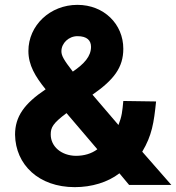

<svg xmlns="http://www.w3.org/2000/svg" viewBox="-20 -762 726 791"><path d="M288 9C358 9 424 -11 472 -48L512 0H686L566 -137C606 -204 614 -256 623 -344L488 -346C484 -303 482 -282 468 -247L361 -372C449 -433 488 -484 488 -561C488 -663 408 -742 299 -742C186 -742 97 -657 97 -552C97 -494 125 -447 168 -394C80 -335 42 -282 42 -207C44 -83 140 9 288 9ZM189 -208C189 -237 198 -254 254 -296L381 -147C357 -129 327 -120 292 -120C233 -121 189 -158 189 -208ZM233 -551C233 -584 263 -613 299 -613C339 -613 355 -595 355 -569C355 -530 327 -499 280 -467C242 -516 233 -533 233 -551Z"/></svg>

Font: All Genders v4
Style: Bold
Weight: 700
Designer: Rassam Alawdi
Foundry: Rassam Art
Version: Version 3.100;FEAKit 1.0